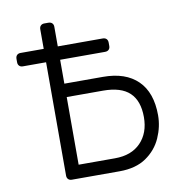

<svg xmlns="http://www.w3.org/2000/svg" viewBox="-79 -773 797 847"><g transform="rotate(-10 319.5 -350.0)"><path d="M49 -530Q39 -530 33 -536Q27 -542 27 -552V-567Q27 -578 33 -584Q39 -590 49 -590H417Q428 -590 434 -584Q440 -578 440 -567V-552Q440 -542 434 -536Q428 -530 417 -530ZM175 0Q165 0 159 -6Q153 -12 153 -22V-678Q153 -688 159 -694Q165 -700 175 -700H193Q204 -700 210 -694Q216 -688 216 -678V-423H389Q490 -423 544.5 -369.5Q599 -316 599 -214Q599 -163 577 -113.5Q555 -64 508.5 -32Q462 0 389 0ZM216 -60H379Q453 -60 494.5 -103Q536 -146 536 -217Q536 -290 497.5 -326.5Q459 -363 379 -363H216Z"/></g></svg>

Font: Rubik Light
Style: Regular
Weight: 300
Designer: Hubert and Fischer
Foundry: Hubert and Fischer
Version: Version 2.300;gftools[0.9.30]